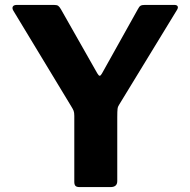

<svg xmlns="http://www.w3.org/2000/svg" viewBox="-20 -762 775 782"><path d="M689.6 -742Q700.3 -742 703.4 -736.5Q706.4 -731 701.3 -722.4L465.9 -336.7Q460 -328.4 458.8 -318.7Q457.6 -309 457.6 -283.9V-24.4Q457.6 0 429.8 0H304.6Q291.9 0 287.2 -5.1Q282.6 -10.3 282.6 -21V-290Q282.6 -303.7 279.8 -310.8Q277 -317.8 271.2 -327.1L34.3 -718.6Q28.5 -728.6 32.3 -735.3Q36 -742 49.4 -742H199.3Q212 -742 217.1 -738.2Q222.3 -734.4 228.1 -724.4L376.1 -463.6Q381.7 -453.8 385.8 -453.4Q389.8 -453.1 395.1 -462.4L541.4 -724.4Q546.9 -735.4 552.6 -738.7Q558.3 -742 570.3 -742H689.6Z"/></svg>

Font: Libre Franklin Thin
Style: Regular
Weight: 100
Designer: Pablo Impallari, Rodrigo Fuenzalida, Nhung Nguyen
Foundry: Impallari Type
Version: Version 3.000